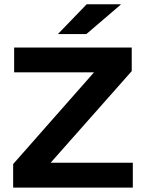

<svg xmlns="http://www.w3.org/2000/svg" viewBox="-20 -856 666 876"><path d="M586 -113.5V0H40V-107.5L409 -526H44.5V-639H581V-531.5L211 -113.5ZM375.5 -836.5H530.5V-834.5L374 -700.5H245.5V-702Z"/></svg>

Font: AnekLatin_SemiExpandedSemiBold
Style: Regular
Weight: 600
Width: 6
Designer: Yesha Goshar
Foundry: Ek Type
Version: Version 1.003